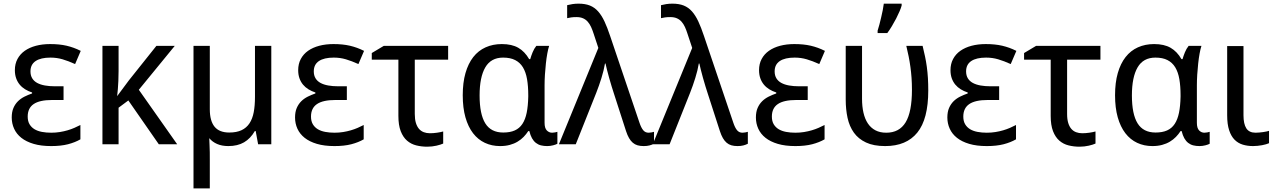

<svg xmlns="http://www.w3.org/2000/svg" viewBox="-20 -786 6953 1046"><path d="M326.2 -315.9V-241.2H263.2Q195.8 -241.2 163.3 -219Q130.9 -196.8 130.9 -150.9Q130.9 -126 140.9 -109.1Q150.9 -92.3 168 -82Q185.1 -71.8 208.5 -67.4Q231.9 -63 258.8 -63Q283.7 -63 306.2 -66.7Q328.6 -70.3 348.4 -76.2Q368.2 -82 385.5 -89.6Q402.8 -97.2 418 -105V-26.9Q389.2 -10.3 350.6 -0.2Q312 9.8 258.8 9.8Q203.6 9.8 163.1 -2.2Q122.6 -14.2 96.2 -35.2Q69.8 -56.2 56.9 -84.7Q43.9 -113.3 43.9 -146Q43.9 -176.3 53.2 -197.8Q62.5 -219.2 77.9 -234.4Q93.3 -249.5 113.3 -259.5Q133.3 -269.5 154.8 -276.9V-282.2Q133.8 -289.1 116.7 -299.6Q99.6 -310.1 87.2 -325.2Q74.7 -340.3 67.9 -359.9Q61 -379.4 61 -403.8Q61 -438 75.2 -464.6Q89.4 -491.2 115 -509.3Q140.6 -527.3 175.8 -536.6Q210.9 -545.9 252.9 -545.9Q278.8 -545.9 300.8 -543.7Q322.8 -541.5 342.8 -536.9Q362.8 -532.2 381.6 -525.4Q400.4 -518.6 419.9 -508.8L389.2 -437Q352.5 -453.6 321 -462.9Q289.6 -472.2 254.9 -472.2Q202.1 -472.2 174.1 -453.4Q146 -434.6 146 -397Q146 -375 155.5 -359.4Q165 -343.8 182.6 -334.2Q200.2 -324.7 224.6 -320.3Q249 -315.9 278.8 -315.9Z M845.2 0 679.2 -238.8 626 -199.2V0H538.1V-536.1H626V-398.9Q626 -369.6 624.8 -344.7Q623.5 -319.8 622.1 -301.3Q620.1 -279.8 618.2 -262.2L682.1 -348.1L832 -536.1H932.1L736.3 -296.9L945.3 0Z M1123 -190.9Q1123 -127.4 1148.9 -95.7Q1174.8 -64 1229 -64Q1269 -64 1295.9 -76.7Q1322.8 -89.4 1339.1 -114Q1355.5 -138.7 1362.3 -174.8Q1369.1 -210.9 1369.1 -257.8V-536.1H1458V0H1386.2L1373 -71.8H1368.2Q1344.7 -31.2 1309.6 -10.7Q1274.4 9.8 1224.1 9.8Q1189 9.8 1163.1 -1.5Q1137.2 -12.7 1120.1 -33.2Q1120.6 -14.6 1121.6 4.9Q1122.6 22 1122.8 42.7Q1123 63.5 1123 84V240.2H1034.2V-536.1H1123Z M1869.6 -315.9V-241.2H1806.6Q1739.3 -241.2 1706.8 -219Q1674.3 -196.8 1674.3 -150.9Q1674.3 -126 1684.3 -109.1Q1694.3 -92.3 1711.4 -82Q1728.5 -71.8 1752 -67.4Q1775.4 -63 1802.2 -63Q1827.1 -63 1849.6 -66.7Q1872.1 -70.3 1891.8 -76.2Q1911.6 -82 1929 -89.6Q1946.3 -97.2 1961.4 -105V-26.9Q1932.6 -10.3 1894 -0.2Q1855.5 9.8 1802.2 9.8Q1747.1 9.8 1706.5 -2.2Q1666 -14.2 1639.6 -35.2Q1613.3 -56.2 1600.3 -84.7Q1587.4 -113.3 1587.4 -146Q1587.4 -176.3 1596.7 -197.8Q1606 -219.2 1621.3 -234.4Q1636.7 -249.5 1656.7 -259.5Q1676.8 -269.5 1698.2 -276.9V-282.2Q1677.2 -289.1 1660.2 -299.6Q1643.1 -310.1 1630.6 -325.2Q1618.2 -340.3 1611.3 -359.9Q1604.5 -379.4 1604.5 -403.8Q1604.5 -438 1618.7 -464.6Q1632.8 -491.2 1658.4 -509.3Q1684.1 -527.3 1719.2 -536.6Q1754.4 -545.9 1796.4 -545.9Q1822.3 -545.9 1844.2 -543.7Q1866.2 -541.5 1886.2 -536.9Q1906.2 -532.2 1925 -525.4Q1943.8 -518.6 1963.4 -508.8L1932.6 -437Q1896 -453.6 1864.5 -462.9Q1833 -472.2 1798.3 -472.2Q1745.6 -472.2 1717.5 -453.4Q1689.5 -434.6 1689.5 -397Q1689.5 -375 1699 -359.4Q1708.5 -343.8 1726.1 -334.2Q1743.7 -324.7 1768.1 -320.3Q1792.5 -315.9 1822.3 -315.9Z M2421.4 -536.1V-460.9H2239.7V-165Q2239.7 -136.2 2245.8 -116.2Q2252 -96.2 2262.9 -83.7Q2273.9 -71.3 2289.1 -65.7Q2304.2 -60.1 2321.8 -60.1Q2330.6 -60.1 2340.8 -60.8Q2351.1 -61.5 2360.8 -63Q2370.6 -64.5 2379.4 -66.2Q2388.2 -67.9 2394.5 -69.8V-3.9Q2388.2 -1 2378.7 2Q2369.1 4.9 2357.9 7.6Q2346.7 10.3 2333.7 11.7Q2320.8 13.2 2307.6 13.2Q2276.4 13.2 2247.8 6.1Q2219.2 -1 2197.5 -19.8Q2175.8 -38.6 2163.1 -71.3Q2150.4 -104 2150.4 -154.8V-460.9H2005.4V-497.1L2070.8 -536.1Z M2721.7 -64Q2758.8 -64 2784.4 -75.4Q2810.1 -86.9 2825.9 -110.8Q2841.8 -134.8 2849.4 -171.9Q2856.9 -209 2857.9 -259.8V-267.1Q2857.9 -316.4 2851.3 -354.7Q2844.7 -393.1 2828.9 -419.2Q2813 -445.3 2786.6 -458.7Q2760.3 -472.2 2720.7 -472.2Q2654.8 -472.2 2623.8 -418.9Q2592.8 -365.7 2592.8 -266.1Q2592.8 -164.1 2623.8 -114Q2654.8 -64 2721.7 -64ZM2704.6 9.8Q2659.2 9.8 2621.6 -7.8Q2584 -25.4 2557.1 -60.3Q2530.3 -95.2 2515.6 -147Q2501 -198.7 2501 -267.1Q2501 -335.9 2515.9 -387.9Q2530.8 -439.9 2558.3 -475.1Q2585.9 -510.3 2625.5 -528.1Q2665 -545.9 2713.9 -545.9Q2768.6 -545.9 2803.7 -525.6Q2838.9 -505.4 2862.8 -463.9H2868.7Q2873.5 -481 2881.6 -501Q2889.6 -521 2901.9 -536.1H2971.7Q2966.3 -520 2961.7 -494.6Q2957 -469.2 2953.9 -439.7Q2950.7 -410.2 2948.7 -379.4Q2946.8 -348.6 2946.8 -321.8V-117.2Q2946.8 -87.9 2959 -75.4Q2971.2 -63 2987.8 -63Q2994.6 -63 3003.7 -64.7Q3012.7 -66.4 3016.6 -67.9V-2.9Q3009.3 1.5 2993.4 5.6Q2977.5 9.8 2960.9 9.8Q2942.4 9.8 2927 5.9Q2911.6 2 2899.4 -7.6Q2887.2 -17.1 2878.4 -32.7Q2869.6 -48.3 2863.8 -71.8H2857.9Q2847.2 -55.2 2832.8 -40.3Q2818.4 -25.4 2799.6 -14.2Q2780.8 -2.9 2757.3 3.4Q2733.9 9.8 2704.6 9.8Z M3024.9 0 3239.7 -524.9 3213.9 -603Q3207.5 -623 3200 -639.4Q3192.4 -655.8 3181.9 -667.7Q3171.4 -679.7 3156.5 -686.3Q3141.6 -692.9 3120.6 -692.9Q3104 -692.9 3091.8 -691.2Q3079.6 -689.5 3069.8 -687V-757.8Q3082.5 -761.2 3098.6 -763.7Q3114.7 -766.1 3131.8 -766.1Q3168 -766.1 3193.6 -755.9Q3219.2 -745.6 3238.5 -723.9Q3257.8 -702.1 3273.2 -669.2Q3288.6 -636.2 3303.7 -590.8L3463.9 -117.2Q3472.7 -90.8 3483.9 -76.9Q3495.1 -63 3513.7 -63Q3520.5 -63 3529.8 -64.7Q3539.1 -66.4 3543 -67.9V-2.9Q3531.7 2.9 3518.3 6.3Q3504.9 9.8 3486.8 9.8Q3467.8 9.8 3453.4 5.6Q3439 1.5 3427.5 -8.3Q3416 -18.1 3407 -33.7Q3397.9 -49.3 3390.6 -71.8L3324.7 -275.9Q3319.3 -292 3312.3 -314.9Q3305.2 -337.9 3298.6 -361.6Q3292 -385.3 3286.6 -406.5Q3281.2 -427.7 3278.8 -439.9H3275.9Q3269.5 -402.3 3256.6 -360.8Q3243.7 -319.3 3228.5 -280.8L3116.7 0Z M3536.1 0 3751 -524.9 3725.1 -603Q3718.8 -623 3711.2 -639.4Q3703.6 -655.8 3693.1 -667.7Q3682.6 -679.7 3667.7 -686.3Q3652.8 -692.9 3631.8 -692.9Q3615.2 -692.9 3603 -691.2Q3590.8 -689.5 3581.1 -687V-757.8Q3593.8 -761.2 3609.9 -763.7Q3626 -766.1 3643.1 -766.1Q3679.2 -766.1 3704.8 -755.9Q3730.5 -745.6 3749.8 -723.9Q3769 -702.1 3784.4 -669.2Q3799.8 -636.2 3814.9 -590.8L3975.1 -117.2Q3983.9 -90.8 3995.1 -76.9Q4006.3 -63 4024.9 -63Q4031.7 -63 4041 -64.7Q4050.3 -66.4 4054.2 -67.9V-2.9Q4043 2.9 4029.5 6.3Q4016.1 9.8 3998 9.8Q3979 9.8 3964.6 5.6Q3950.2 1.5 3938.7 -8.3Q3927.2 -18.1 3918.2 -33.7Q3909.2 -49.3 3901.9 -71.8L3835.9 -275.9Q3830.6 -292 3823.5 -314.9Q3816.4 -337.9 3809.8 -361.6Q3803.2 -385.3 3797.9 -406.5Q3792.5 -427.7 3790 -439.9H3787.1Q3780.8 -402.3 3767.8 -360.8Q3754.9 -319.3 3739.7 -280.8L3627.9 0Z M4380.4 -315.9V-241.2H4317.4Q4250 -241.2 4217.5 -219Q4185.1 -196.8 4185.1 -150.9Q4185.1 -126 4195.1 -109.1Q4205.1 -92.3 4222.2 -82Q4239.3 -71.8 4262.7 -67.4Q4286.1 -63 4313 -63Q4337.9 -63 4360.4 -66.7Q4382.8 -70.3 4402.6 -76.2Q4422.4 -82 4439.7 -89.6Q4457 -97.2 4472.2 -105V-26.9Q4443.4 -10.3 4404.8 -0.2Q4366.2 9.8 4313 9.8Q4257.8 9.8 4217.3 -2.2Q4176.8 -14.2 4150.4 -35.2Q4124 -56.2 4111.1 -84.7Q4098.1 -113.3 4098.1 -146Q4098.1 -176.3 4107.4 -197.8Q4116.7 -219.2 4132.1 -234.4Q4147.5 -249.5 4167.5 -259.5Q4187.5 -269.5 4209 -276.9V-282.2Q4188 -289.1 4170.9 -299.6Q4153.8 -310.1 4141.4 -325.2Q4128.9 -340.3 4122.1 -359.9Q4115.2 -379.4 4115.2 -403.8Q4115.2 -438 4129.4 -464.6Q4143.6 -491.2 4169.2 -509.3Q4194.8 -527.3 4230 -536.6Q4265.1 -545.9 4307.1 -545.9Q4333 -545.9 4355 -543.7Q4377 -541.5 4397 -536.9Q4417 -532.2 4435.8 -525.4Q4454.6 -518.6 4474.1 -508.8L4443.4 -437Q4406.7 -453.6 4375.2 -462.9Q4343.8 -472.2 4309.1 -472.2Q4256.3 -472.2 4228.3 -453.4Q4200.2 -434.6 4200.2 -397Q4200.2 -375 4209.7 -359.4Q4219.2 -343.8 4236.8 -334.2Q4254.4 -324.7 4278.8 -320.3Q4303.2 -315.9 4333 -315.9Z M4802.2 9.8Q4739.3 9.8 4697.8 -9.8Q4656.2 -29.3 4631.8 -63.5Q4607.4 -97.7 4597.4 -143.8Q4587.4 -189.9 4587.4 -243.2V-536.1H4676.3V-248Q4676.3 -206.1 4684.1 -171.9Q4691.9 -137.7 4708 -113.5Q4724.1 -89.4 4749 -76.2Q4773.9 -63 4808.1 -63Q4879.4 -63 4913.8 -119.6Q4948.2 -176.3 4948.2 -296.9Q4948.2 -331.5 4946 -362.1Q4943.8 -392.6 4939.9 -421.1Q4936 -449.7 4930.4 -478Q4924.8 -506.3 4917.5 -536.1H5006.3Q5013.7 -506.3 5019.5 -478.5Q5025.4 -450.7 5029.3 -421.6Q5033.2 -392.6 5035.2 -361.1Q5037.1 -329.6 5037.1 -293Q5037.1 -137.2 4977.5 -63.7Q4918 9.8 4802.2 9.8ZM4761.2 -619.1Q4766.1 -633.8 4771 -652.6Q4775.9 -671.4 4780.5 -691.2Q4785.2 -710.9 4789.1 -730.5Q4793 -750 4794.9 -766.1H4892.1V-755.9Q4889.2 -744.1 4881.1 -725.1Q4873 -706.1 4862.1 -684.8Q4851.1 -663.6 4838.4 -642.6Q4825.7 -621.6 4814 -606H4761.2Z M5423.3 -315.9V-241.2H5360.4Q5293 -241.2 5260.5 -219Q5228 -196.8 5228 -150.9Q5228 -126 5238 -109.1Q5248 -92.3 5265.1 -82Q5282.2 -71.8 5305.7 -67.4Q5329.1 -63 5356 -63Q5380.9 -63 5403.3 -66.7Q5425.8 -70.3 5445.6 -76.2Q5465.3 -82 5482.7 -89.6Q5500 -97.2 5515.1 -105V-26.9Q5486.3 -10.3 5447.8 -0.2Q5409.2 9.8 5356 9.8Q5300.8 9.8 5260.3 -2.2Q5219.7 -14.2 5193.4 -35.2Q5167 -56.2 5154.1 -84.7Q5141.1 -113.3 5141.1 -146Q5141.1 -176.3 5150.4 -197.8Q5159.7 -219.2 5175 -234.4Q5190.4 -249.5 5210.4 -259.5Q5230.5 -269.5 5252 -276.9V-282.2Q5231 -289.1 5213.9 -299.6Q5196.8 -310.1 5184.3 -325.2Q5171.9 -340.3 5165 -359.9Q5158.2 -379.4 5158.2 -403.8Q5158.2 -438 5172.4 -464.6Q5186.5 -491.2 5212.2 -509.3Q5237.8 -527.3 5272.9 -536.6Q5308.1 -545.9 5350.1 -545.9Q5376 -545.9 5397.9 -543.7Q5419.9 -541.5 5439.9 -536.9Q5460 -532.2 5478.8 -525.4Q5497.6 -518.6 5517.1 -508.8L5486.3 -437Q5449.7 -453.6 5418.2 -462.9Q5386.7 -472.2 5352.1 -472.2Q5299.3 -472.2 5271.2 -453.4Q5243.2 -434.6 5243.2 -397Q5243.2 -375 5252.7 -359.4Q5262.2 -343.8 5279.8 -334.2Q5297.4 -324.7 5321.8 -320.3Q5346.2 -315.9 5376 -315.9Z M5975.1 -536.1V-460.9H5793.5V-165Q5793.5 -136.2 5799.6 -116.2Q5805.7 -96.2 5816.7 -83.7Q5827.6 -71.3 5842.8 -65.7Q5857.9 -60.1 5875.5 -60.1Q5884.3 -60.1 5894.5 -60.8Q5904.8 -61.5 5914.6 -63Q5924.3 -64.5 5933.1 -66.2Q5941.9 -67.9 5948.2 -69.8V-3.9Q5941.9 -1 5932.4 2Q5922.9 4.9 5911.6 7.6Q5900.4 10.3 5887.5 11.7Q5874.5 13.2 5861.3 13.2Q5830.1 13.2 5801.5 6.1Q5772.9 -1 5751.2 -19.8Q5729.5 -38.6 5716.8 -71.3Q5704.1 -104 5704.1 -154.8V-460.9H5559.1V-497.1L5624.5 -536.1Z M6275.4 -64Q6312.5 -64 6338.1 -75.4Q6363.8 -86.9 6379.6 -110.8Q6395.5 -134.8 6403.1 -171.9Q6410.6 -209 6411.6 -259.8V-267.1Q6411.6 -316.4 6405 -354.7Q6398.4 -393.1 6382.6 -419.2Q6366.7 -445.3 6340.3 -458.7Q6314 -472.2 6274.4 -472.2Q6208.5 -472.2 6177.5 -418.9Q6146.5 -365.7 6146.5 -266.1Q6146.5 -164.1 6177.5 -114Q6208.5 -64 6275.4 -64ZM6258.3 9.8Q6212.9 9.8 6175.3 -7.8Q6137.7 -25.4 6110.8 -60.3Q6084 -95.2 6069.3 -147Q6054.7 -198.7 6054.7 -267.1Q6054.7 -335.9 6069.6 -387.9Q6084.5 -439.9 6112.1 -475.1Q6139.6 -510.3 6179.2 -528.1Q6218.8 -545.9 6267.6 -545.9Q6322.3 -545.9 6357.4 -525.6Q6392.6 -505.4 6416.5 -463.9H6422.4Q6427.2 -481 6435.3 -501Q6443.4 -521 6455.6 -536.1H6525.4Q6520 -520 6515.4 -494.6Q6510.7 -469.2 6507.6 -439.7Q6504.4 -410.2 6502.4 -379.4Q6500.5 -348.6 6500.5 -321.8V-117.2Q6500.5 -87.9 6512.7 -75.4Q6524.9 -63 6541.5 -63Q6548.3 -63 6557.4 -64.7Q6566.4 -66.4 6570.3 -67.9V-2.9Q6563 1.5 6547.1 5.6Q6531.2 9.8 6514.6 9.8Q6496.1 9.8 6480.7 5.9Q6465.3 2 6453.1 -7.6Q6440.9 -17.1 6432.1 -32.7Q6423.3 -48.3 6417.5 -71.8H6411.6Q6400.9 -55.2 6386.5 -40.3Q6372.1 -25.4 6353.3 -14.2Q6334.5 -2.9 6311 3.4Q6287.6 9.8 6258.3 9.8Z M6754.4 -535.2V-158.2Q6754.4 -110.8 6769.8 -86.9Q6785.2 -63 6820.3 -63Q6829.1 -63 6840.1 -64Q6851.1 -64.9 6861.3 -66.4Q6871.6 -67.9 6880.4 -69.8Q6889.2 -71.8 6893.6 -73.2V-5.9Q6887.2 -2.9 6877.2 0Q6867.2 2.9 6855.5 5.1Q6843.8 7.3 6831.1 8.5Q6818.4 9.8 6806.6 9.8Q6776.4 9.8 6750.5 2Q6724.6 -5.9 6705.8 -24.9Q6687 -43.9 6676.3 -76.4Q6665.5 -108.9 6665.5 -158.2V-535.2Z"/></svg>

Font: Droid Sans
Style: Regular
Weight: 400
Foundry: Ascender Corporation
Version: Version 1.00 build 114